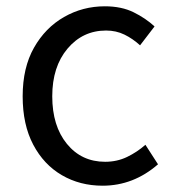

<svg xmlns="http://www.w3.org/2000/svg" viewBox="-20 -577 550 610"><path d="M306 13Q234 13 176.5 -20.5Q119 -54 85.5 -117.5Q52 -181 52 -271Q52 -362 88 -425.5Q124 -489 183.5 -523Q243 -557 313 -557Q366 -557 404.5 -538Q443 -519 471 -493L425 -433Q402 -454 375.5 -467Q349 -480 317 -480Q243 -480 194.5 -422.5Q146 -365 146 -271Q146 -177 192.5 -120Q239 -63 314 -63Q352 -63 384 -78.5Q416 -94 442 -117L482 -55Q404 13 306 13Z"/></svg>

Font: Gothic Nguyen
Style: Regular
Weight: 400
Designer: MORI Takayuki
Version: Version 1.220;July 21, 2023;FontCreator 14.0.0.2814 64-bit